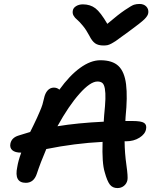

<svg xmlns="http://www.w3.org/2000/svg" viewBox="-20 -913 780 966"><path d="M682.1 -893.1Q703.6 -893.1 716.1 -880.1Q728.5 -867.2 726.1 -848.1Q724.6 -834 706.8 -816.4Q689 -798.8 626 -752.9Q610.8 -742.2 590.3 -727.1Q569.8 -711.9 562 -706.5Q554.2 -701.2 542.2 -694.6Q530.3 -688 521.5 -686Q512.7 -684.1 501 -684.1Q474.1 -684.1 458.5 -695.1Q442.9 -706.1 429.2 -733.9Q414.6 -761.7 397 -783.2Q379.4 -804.7 367.9 -814Q356.4 -823.2 350.1 -834.5Q343.8 -845.7 346.2 -858.9Q348.1 -873 362.8 -882.1Q377.4 -891.1 397 -891.1Q434.1 -891.1 460 -871.3Q485.8 -851.6 520 -793Q574.2 -839.4 608.2 -862.3Q642.1 -885.3 654.3 -889.2Q666.5 -893.1 682.1 -893.1ZM570.8 33.2Q546.4 33.2 532.7 15.6Q519 -2 506.8 -46.9Q492.7 -91.8 496.1 -199.2Q355 -191.9 212.9 -163.1Q183.6 -94.7 165 -38.1Q149.9 6.8 109.9 6.8Q49.8 6.8 66.9 -73.2Q71.8 -104.5 86.9 -145Q55.7 -145 42 -157.2Q28.3 -169.4 32.2 -189.9Q38.1 -220.2 73.2 -231Q74.7 -231.4 97.4 -238.5Q120.1 -245.6 131.8 -249Q135.7 -256.8 148.7 -283.2Q161.6 -309.6 166.5 -320.8Q171.4 -332 180.2 -352.1Q189 -372.1 193.6 -387.2Q198.2 -402.3 201.2 -417Q206.5 -443.4 219.5 -457.8Q232.4 -472.2 251 -472.2Q267.1 -472.2 278.8 -461.9Q330.1 -533.2 383.1 -571.5Q436 -609.9 484.9 -609.9Q545.4 -609.9 575.9 -581.1Q606.4 -552.2 614.3 -488.8Q622.1 -425.3 611.8 -324.2Q611.8 -320.8 611.3 -314.2Q610.8 -307.6 610.8 -304.2H647Q690.4 -304.2 704.8 -294.7Q719.2 -285.2 714.8 -263.2Q710.4 -238.3 681.6 -220.2Q652.8 -202.1 613.8 -202.1H606.9Q607.4 -142.6 616 -82.8Q624.5 -22.9 621.1 -6.8Q617.2 11.2 603.5 22.2Q589.8 33.2 570.8 33.2ZM470.2 -502.9Q434.6 -502.9 379.9 -441.4Q325.2 -379.9 269 -277.8Q368.7 -294.4 502 -300.8Q502.4 -305.7 502.9 -315.9Q503.4 -326.2 503.9 -331.1Q509.3 -383.8 510.3 -414.8Q511.2 -445.8 507.6 -466.8Q503.9 -487.8 495.1 -495.4Q486.3 -502.9 470.2 -502.9Z"/></svg>

Font: Shantell Sans Irregular Bouncy
Style: Italic
Weight: 500
Italic angle: -11.31°
Designer: Stephen Nixon, Anya Danilova, Shantell Martin
Foundry: Arrow Type
Version: Version 1.006;[9816181b4]